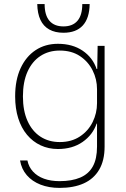

<svg xmlns="http://www.w3.org/2000/svg" viewBox="-20 -741 616 938"><path d="M271 177Q219 177 178 161Q137 145 111 115Q85 85 78 43H114Q120 74 141 97Q162 120 195 132Q228 144 271 144Q331 144 372 126.5Q413 109 433.5 72Q454 35 454 -25V-137H452Q433 -82 383.5 -47.5Q334 -13 263 -13Q217 -13 178.5 -31Q140 -49 112 -82.5Q84 -116 69 -163.5Q54 -211 54 -270Q54 -350 80.5 -407.5Q107 -465 154 -496Q201 -527 263 -527Q334 -527 383.5 -493.5Q433 -460 452 -404H455L457 -517H491V-25Q491 43 464.5 88Q438 133 389 155Q340 177 271 177ZM272 -47Q329 -47 370 -74Q411 -101 432.5 -144.5Q454 -188 454 -237V-305Q454 -354 432.5 -397Q411 -440 370.5 -467Q330 -494 272 -494Q218 -494 177.5 -467.5Q137 -441 114.5 -391Q92 -341 92 -270Q92 -200 114.5 -150Q137 -100 177.5 -73.5Q218 -47 272 -47ZM290 -581Q249 -581 220.5 -597Q192 -613 177.5 -644Q163 -675 162 -721H198Q198 -667 221.5 -639.5Q245 -612 290 -612Q335 -612 358.5 -639.5Q382 -667 382 -721H418Q417 -652 384.5 -616.5Q352 -581 290 -581Z"/></svg>

Font: Mona Sans ExtraLight
Style: Regular
Weight: 200
Designer: Deni Anggara
Foundry: GitHub
Version: Version 2.000